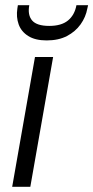

<svg xmlns="http://www.w3.org/2000/svg" viewBox="-20 -721 360 741"><path d="M27 0 115 -501H185L97 0ZM160 -565Q116 -565 89 -582Q62 -599 52 -627Q42 -655 47 -688L49 -701H93Q86 -663 104 -642Q122 -621 170 -621Q217 -621 242.5 -642Q268 -663 275 -701H320L317 -688Q311 -655 291 -627Q271 -599 238.5 -582Q206 -565 160 -565Z"/></svg>

Font: DM Sans 18pt Light
Style: Italic
Weight: 300
Italic angle: -10°
Designer: Colophon Foundry, Jonny Pinhorn
Foundry: Colophon Foundry
Version: Version 4.004;gftools[0.9.30]